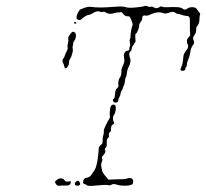

<svg xmlns="http://www.w3.org/2000/svg" viewBox="-20 -628 687 640"><path d="M233 -22Q240 -30 245.5 -20.5Q251 -11 240 -9Q236 -8 232.5 -10Q229 -12 229 -15Q229 -17 233 -22ZM169 -28Q176 -34 184 -33.5Q192 -33 196 -26Q198 -22 207 -23Q214 -24 215 -23.5Q216 -23 216 -20Q216 -16 212.5 -12.5Q209 -9 198.5 -9.5Q188 -10 180 -9Q170 -7 165 -17Q163 -21 163.5 -22.5Q164 -24 169 -28ZM352 -277Q359 -282 364 -277Q367 -273 365.5 -261Q364 -249 361 -247Q354 -237 358 -224L361 -217L356 -213Q350 -209 350 -199Q350 -189 346 -187Q342 -185 343 -178Q344 -171 342 -170Q334 -165 336 -148Q336 -139 332 -135Q328 -131 330 -128Q335 -122 323 -109Q318 -104 320 -101Q323 -95 319 -87Q316 -83 318 -70Q320 -58 322.5 -53.5Q325 -49 333 -39L342 -29L360 -30Q397 -30 404 -33Q412 -36 418 -33.5Q424 -31 424 -24Q424 -19 423 -16.5Q422 -14 418.5 -12.5Q415 -11 410 -10Q405 -9 396 -9Q380 -9 371 -12Q358 -17 351 -12Q345 -9 340 -11Q333 -13 293 -9Q273 -7 269.5 -10.5Q266 -14 261.5 -14.5Q257 -15 257 -21Q258 -32 264 -34Q266 -35 273 -36.5Q280 -38 286.5 -48Q293 -58 296 -62.5Q299 -67 301 -75.5Q303 -84 304 -87.5Q305 -91 307 -108.5Q309 -126 309 -132Q309 -139 315 -144Q320 -148 321 -150Q322 -152 322 -160Q322 -171 324.5 -178Q327 -185 326 -190Q325 -195 332.5 -210.5Q340 -226 344 -231.5Q348 -237 346 -243Q345 -252 347 -264Q348 -274 352 -277ZM218 -519Q223 -525 229 -520Q234 -516 233 -506.5Q232 -497 228 -492.5Q224 -488 224 -483Q224 -478 222.5 -474Q221 -470 222.5 -465Q224 -460 220.5 -448Q217 -436 213.5 -431.5Q210 -427 210 -420Q210 -408 201 -401Q199 -399 198 -400Q195 -402 194 -407.5Q193 -413 190 -419Q186 -427 191 -433Q195 -438 196 -442.5Q197 -447 202 -456.5Q207 -466 205.5 -470.5Q204 -475 206.5 -483.5Q209 -492 207.5 -497Q206 -502 210.5 -509Q215 -516 218 -519ZM227 -552Q227 -555 229 -555L234 -553Q236 -552 234 -550Q228 -547 227 -552ZM459 -607Q467 -610 472 -607Q477 -604 482.5 -605.5Q488 -607 493 -603Q502 -598 511 -604Q516 -608 521.5 -605.5Q527 -603 538 -604Q556 -605 574 -604Q584 -603 589 -599Q596 -593 604 -599Q610 -604 620.5 -604Q631 -604 635 -599Q645 -586 646.5 -583.5Q648 -581 647 -579Q645 -576 645 -567Q645 -549 638 -542Q634 -539 634 -529Q634 -519 628 -511Q621 -502 625 -494Q627 -491 627 -486.5Q627 -482 625.5 -481Q624 -480 619.5 -471.5Q615 -463 614 -452.5Q613 -442 608 -431Q603 -420 603 -413.5Q603 -407 600.5 -405Q598 -403 598 -399Q598 -392 588 -392Q578 -392 584 -404Q590 -416 591 -438Q592 -450 601 -460Q610 -471 606 -480Q603 -484 603 -491Q603 -498 609 -504L614 -510L613 -529Q613 -548 613 -558Q613 -565 612 -568.5Q611 -572 608.5 -573.5Q606 -575 600 -575Q592 -576 584 -579Q576 -582 572 -582Q568 -582 563.5 -586Q559 -590 549.5 -587.5Q540 -585 535.5 -583.5Q531 -582 525 -584Q507 -591 484 -581Q473 -575 467 -576Q454 -579 454 -567Q454 -561 448.5 -554Q443 -547 444 -542Q444 -537 440 -527Q436 -517 433 -516Q430 -515 431 -502L432 -490L426 -480Q419 -471 419 -465.5Q419 -460 414 -456Q408 -449 413 -436Q418 -424 410 -407Q404 -396 403 -385Q402 -374 399.5 -370.5Q397 -367 396.5 -358Q396 -349 392.5 -342Q389 -335 389 -333Q389 -331 385.5 -326Q382 -321 382 -316.5Q382 -312 378 -304.5Q374 -297 374 -293Q374 -286 364 -286Q359 -286 357 -291Q355 -296 360 -300Q363 -302 363.5 -315Q364 -328 370 -333.5Q376 -339 375 -343.5Q374 -348 374 -350Q375 -364 381 -372Q385 -378 384.5 -388Q384 -398 390 -410Q394 -419 394.5 -423Q395 -427 393 -440Q392 -444 393.5 -448.5Q395 -453 398 -456Q401 -459 405 -459Q409 -460 410 -461Q411 -462 411 -466Q412 -473 413.5 -475Q415 -477 413 -485Q411 -493 413.5 -498.5Q416 -504 415 -507Q415 -509 415.5 -514.5Q416 -520 417 -526Q418 -532 419.5 -537.5Q421 -543 422 -544Q423 -546 421 -552.5Q419 -559 416 -565.5Q413 -572 411 -573Q408 -574 402.5 -574Q397 -574 391 -581.5Q385 -589 381.5 -587.5Q378 -586 373.5 -586.5Q369 -587 360 -584Q345 -579 333 -586Q328 -590 323.5 -588.5Q319 -587 316 -588Q305 -594 291 -585Q282 -579 278 -579Q274 -579 265.5 -574.5Q257 -570 253 -565Q246 -558 237 -564Q232 -568 239 -584Q243 -592 245 -594.5Q247 -597 254 -599Q272 -607 285 -605Q297 -603 316 -603Q332 -603 371 -606Q391 -607 400 -604Q407 -601 430.5 -603Q454 -605 459 -607Z"/></svg>

Font: TT2020 Style D
Style: Italic
Weight: 400
Italic angle: -15°
Version: Version 0.2.000